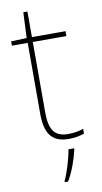

<svg xmlns="http://www.w3.org/2000/svg" viewBox="-97 -703 513 968"><g transform="rotate(-10 159.5 -219.0)"><path d="M212 -15C138 -15 117 -61 117 -143V-503H289V-528H117V-659H96L90 -528L10 -525V-503H91V-140C91 -47 119 10 212 10C247 10 269 4 291 -3V-28C269 -20 245 -15 212 -15ZM229 67V61H200C194 104 169 185 153 215V221H170C198 174 217 119 229 67Z"/></g></svg>

Font: Noto Sans Meetei Mayek Thin
Style: Regular
Weight: 100
Designer: Monotype Design Team and Neelakash Kshetrimayum
Foundry: Monotype Imaging Inc.
Version: Version 2.002